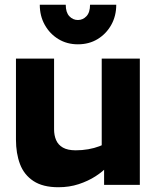

<svg xmlns="http://www.w3.org/2000/svg" viewBox="-20 -776 657 806"><path d="M567 0H417V-115L407 -133V-530H567ZM298 -145Q325 -145 350.5 -149.5Q376 -154 397 -162Q418 -170 432 -178V-78Q412 -56 381 -36Q350 -16 310.5 -3Q271 10 225 10Q160 10 120.5 -16Q81 -42 64 -87Q47 -132 47 -190V-530H207V-233Q207 -208 215.5 -188Q224 -168 244 -156.5Q264 -145 298 -145ZM307 -590Q261 -590 225 -612Q189 -634 168 -671.5Q147 -709 147 -756H256Q256 -724 271 -708Q286 -692 307 -692Q328 -692 343 -708Q358 -724 358 -756H468Q468 -709 447 -671.5Q426 -634 390 -612Q354 -590 307 -590Z"/></svg>

Font: Roundo Variable
Style: Regular
Weight: 200
Designer: Shiva Nallaperumal
Foundry: Indian Type Foundry
Version: Version 2.000